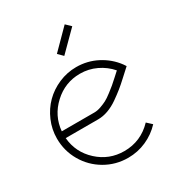

<svg xmlns="http://www.w3.org/2000/svg" viewBox="-165 -772 812 884"><g transform="rotate(-30 241.0 -330.5)"><path d="M237.8 -544.9 212.9 -569.8 312 -669.9 337.9 -645ZM228 -250Q244.1 -250 262.7 -256.6Q281.2 -263.2 294.9 -270.3Q308.6 -277.3 329.8 -293.7Q351.1 -310.1 359.4 -317.1Q367.7 -324.2 389.9 -344.2Q412.1 -364.3 414.1 -366.2Q384.8 -399.9 344.5 -418.9Q304.2 -438 258.8 -438Q179.2 -438 120.1 -383.3Q61 -328.6 54.2 -250ZM227.1 -213.9H54.2Q61 -134.8 119.9 -80.8Q178.7 -26.9 258.8 -26.9Q347.2 -26.9 409.2 -91.8L435.1 -67.9Q401.4 -31.7 355.7 -11.5Q310.1 8.8 258.8 8.8Q193.4 8.8 137.9 -23.4Q82.5 -55.7 50.3 -111.1Q18.1 -166.5 18.1 -231.9Q18.1 -280.8 37.4 -325.4Q56.6 -370.1 88.9 -402.3Q121.1 -434.6 165.8 -453.9Q210.4 -473.1 258.8 -473.1Q317.9 -473.1 369.1 -446.5Q420.4 -419.9 454.1 -374L462.9 -360.8L451.2 -350.1Q444.3 -344.2 420.4 -322Q396.5 -299.8 377.9 -284.9Q359.4 -270 333.3 -251.7Q307.1 -233.4 280 -223.6Q252.9 -213.9 227.1 -213.9Z"/></g></svg>

Font: RawengulkSans
Style: Regular
Weight: 500
Designer: gluk (gluksza@wp.pl)
Foundry: gluk (gluksza@wp.pl)
Version: Version 0.94